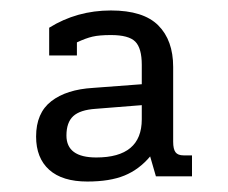

<svg xmlns="http://www.w3.org/2000/svg" viewBox="-20 -682 436 367"><path d="M49 -421Q49 -466 78 -488.5Q107 -511 158 -514L251 -521V-558Q251 -590 238.5 -602.5Q226 -615 192 -615Q170 -615 157 -612Q144 -609 127 -601V-576H74V-629Q127 -662 192 -662Q254 -662 282.5 -633.5Q311 -605 311 -554V-411Q311 -397 315.5 -391Q320 -385 331 -385H347V-345H278L267 -383Q246 -358 218 -346.5Q190 -335 147 -335Q99 -335 74 -357.5Q49 -380 49 -421ZM251 -454V-481L163 -474Q133 -472 120 -460Q107 -448 107 -423Q107 -381 164 -381Q251 -381 251 -454Z"/></svg>

Font: Pridi Light
Style: Regular
Weight: 300
Version: Version 1.002